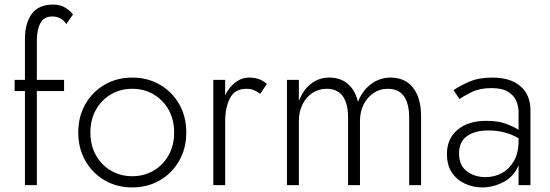

<svg xmlns="http://www.w3.org/2000/svg" viewBox="-20 -809 2402 839"><path d="M44 -460H89V-638Q89 -708 119 -748.5Q149 -789 212 -789Q244 -789 266 -775Q288 -761 299 -746L270 -704Q247 -737 209 -737Q172 -737 156.5 -708Q141 -679 141 -632V-460H260V-411H141V0H89V-411H44Z M322 -230Q322 -300 353 -354Q384 -408 437.5 -439Q491 -470 558 -470Q625 -470 678.5 -439Q732 -408 763 -354Q794 -300 794 -230Q794 -161 763 -106.5Q732 -52 678.5 -21Q625 10 558 10Q491 10 437.5 -21Q384 -52 353 -106.5Q322 -161 322 -230ZM375 -230Q375 -174 399 -131Q423 -88 464.5 -63.5Q506 -39 558 -39Q610 -39 651.5 -63.5Q693 -88 717 -131Q741 -174 741 -230Q741 -286 717 -329Q693 -372 651.5 -396.5Q610 -421 558 -421Q506 -421 464.5 -396.5Q423 -372 399 -329Q375 -286 375 -230Z M964 -460V-393Q981 -428 1008.5 -449Q1036 -470 1069 -470Q1091 -470 1110.5 -463.5Q1130 -457 1146 -442L1117 -399Q1102 -410 1088.5 -415.5Q1075 -421 1057 -421Q1006 -421 985 -380Q964 -339 964 -280V0H912V-460Z M1820 -302V0H1768V-296Q1768 -356 1745 -388.5Q1722 -421 1674 -421Q1640 -421 1612.5 -402.5Q1585 -384 1569 -352.5Q1553 -321 1553 -280V0H1501V-296Q1501 -356 1478 -388.5Q1455 -421 1407 -421Q1373 -421 1345.5 -403Q1318 -385 1302 -353Q1286 -321 1286 -280V0H1234V-460H1286V-367Q1304 -416 1339 -443Q1374 -470 1419 -470Q1469 -470 1501 -441.5Q1533 -413 1544 -364Q1564 -414 1602 -442Q1640 -470 1686 -470Q1751 -470 1785.5 -425Q1820 -380 1820 -302Z M1988 -376 1962 -415Q1988 -433 2029.5 -451.5Q2071 -470 2132 -470Q2210 -470 2254 -432.5Q2298 -395 2298 -326V0H2246V-86Q2225 -37 2180 -13.5Q2135 10 2088 10Q2048 10 2012.5 -6Q1977 -22 1955 -54.5Q1933 -87 1933 -136Q1933 -203 1979.5 -242Q2026 -281 2106 -281Q2156 -281 2191 -268Q2226 -255 2246 -242V-319Q2246 -346 2235 -370Q2224 -394 2198.5 -409Q2173 -424 2128 -424Q2077 -424 2042 -407Q2007 -390 1988 -376ZM1986 -138Q1986 -86 2020 -60.5Q2054 -35 2102 -35Q2141 -35 2173.5 -53Q2206 -71 2226 -106Q2246 -141 2246 -192V-205Q2188 -239 2114 -239Q2056 -239 2021 -214.5Q1986 -190 1986 -138Z"/></svg>

Font: Jost* Light
Style: Regular
Weight: 300
Version: Version 3.7